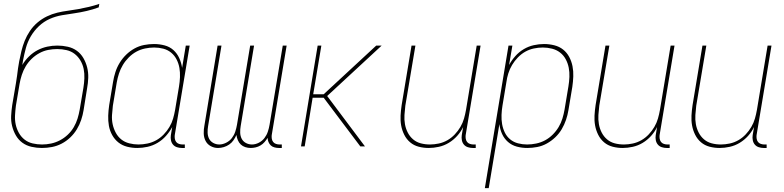

<svg xmlns="http://www.w3.org/2000/svg" viewBox="-20 -755 4040 990"><path d="M196 8Q169 8 142.5 2Q116 -4 95.5 -19Q75 -34 62 -56.5Q49 -79 42.5 -105Q36 -131 37.5 -158.5Q39 -186 43 -213L62 -325Q65 -345 68 -364.5Q71 -384 73 -403L79 -439Q84 -465 90.5 -492Q97 -519 107.5 -545Q118 -571 134.5 -595.5Q151 -620 173.5 -639Q196 -658 222 -670.5Q248 -683 275 -689.5Q302 -696 329 -699.5Q356 -703 383.5 -708Q411 -713 438.5 -719.5Q466 -726 492 -735L489 -717Q459 -706 427 -698.5Q395 -691 363.5 -686.5Q332 -682 299.5 -676.5Q267 -671 236.5 -657.5Q206 -644 181 -620.5Q156 -597 139 -568Q122 -539 113.5 -507.5Q105 -476 99 -445L95 -420Q109 -444 129.5 -464Q150 -484 174 -496.5Q198 -509 224 -514.5Q250 -520 276 -520Q303 -520 329.5 -514Q356 -508 376.5 -493Q397 -478 410 -455.5Q423 -433 429.5 -407Q436 -381 435 -353.5Q434 -326 429 -299L411 -187Q407 -162 398.5 -136.5Q390 -111 376 -88Q362 -65 342 -46Q322 -27 298 -14.5Q274 -2 248 3Q222 8 196 8ZM197 -10Q220 -10 243.5 -15Q267 -20 289 -31.5Q311 -43 329.5 -60.5Q348 -78 360.5 -99.5Q373 -121 380 -144Q387 -167 391 -190L410 -302Q414 -326 415 -351Q416 -376 411.5 -399Q407 -422 395 -442.5Q383 -463 365 -477Q347 -491 323.5 -496.5Q300 -502 275 -502Q252 -502 228.5 -497.5Q205 -493 183 -481Q161 -469 143 -451.5Q125 -434 112.5 -413Q100 -392 92.5 -369Q85 -346 81 -323L62 -210Q59 -186 57.5 -161Q56 -136 61 -113Q66 -90 77.5 -69.5Q89 -49 107 -35Q125 -21 148.5 -15.5Q172 -10 197 -10Z M688 8Q661 8 635.5 1.5Q610 -5 590.5 -20.5Q571 -36 558.5 -58.5Q546 -81 541.5 -106.5Q537 -132 538 -159Q539 -186 543 -213L563 -333Q567 -358 575 -383Q583 -408 597 -431Q611 -454 630.5 -473Q650 -492 673.5 -505Q697 -518 723 -523Q749 -528 774 -528Q802 -528 828.5 -521Q855 -514 874 -497Q893 -480 904 -456Q915 -432 919 -405L938 -520H958L881 -58Q880 -49 881.5 -39.5Q883 -30 888.5 -23Q894 -16 903 -13Q912 -10 921 -10H933V8H918Q905 8 892.5 4Q880 0 872 -9.5Q864 -19 861.5 -32Q859 -45 861 -58L868 -100Q855 -76 836 -54.5Q817 -33 792.5 -18.5Q768 -4 741 2Q714 8 688 8ZM694 -10Q717 -10 740.5 -15Q764 -20 785 -31.5Q806 -43 823.5 -61Q841 -79 853.5 -100Q866 -121 872.5 -143.5Q879 -166 883 -189L903 -309Q907 -333 908 -357.5Q909 -382 905 -405Q901 -428 890.5 -448.5Q880 -469 862.5 -483.5Q845 -498 822 -504Q799 -510 775 -510Q752 -510 728 -505Q704 -500 683 -488.5Q662 -477 644 -459Q626 -441 613.5 -420Q601 -399 593.5 -376Q586 -353 582 -330L562 -210Q559 -186 557.5 -161.5Q556 -137 561 -114Q566 -91 577 -70.5Q588 -50 605.5 -36Q623 -22 646.5 -16Q670 -10 694 -10Z M1104 8Q1084 8 1066.5 -1.5Q1049 -11 1040 -28.5Q1031 -46 1030.5 -67Q1030 -88 1034 -108L1102 -520H1122L1053 -105Q1050 -88 1050.5 -71Q1051 -54 1058 -40Q1065 -26 1079.5 -18Q1094 -10 1111 -10Q1128 -10 1146 -19Q1164 -28 1175.5 -43Q1187 -58 1193 -76Q1199 -94 1202 -112L1270 -520H1290L1221 -105Q1218 -88 1218.5 -71Q1219 -54 1226 -40Q1233 -26 1247.5 -18Q1262 -10 1279 -10Q1297 -10 1314.5 -19Q1332 -28 1343.5 -43Q1355 -58 1361 -76Q1367 -94 1370 -112L1438 -520H1458L1381 -58Q1380 -49 1381.5 -39.5Q1383 -30 1388.5 -23Q1394 -16 1403 -13Q1412 -10 1421 -10H1433V8H1418Q1407 8 1395.5 5Q1384 2 1376.5 -5Q1369 -12 1364.5 -22.5Q1360 -33 1360 -44Q1353 -33 1344 -22.5Q1335 -12 1323 -5Q1311 2 1298 5Q1285 8 1273 8Q1258 8 1244.5 3.5Q1231 -1 1221.5 -10Q1212 -19 1206.5 -32Q1201 -45 1199 -59Q1193 -45 1184 -32Q1175 -19 1162 -10Q1149 -1 1134 3.5Q1119 8 1104 8Z M1532 0 1618 -520H1637L1595 -269H1649L1920 -520H1948L1667 -260L1862 0H1838L1649 -251H1592L1551 0Z M2191 8Q2164 8 2139 1.5Q2114 -5 2095 -21Q2076 -37 2064.5 -60Q2053 -83 2048.5 -108Q2044 -133 2045.5 -159.5Q2047 -186 2051 -213L2102 -520H2122L2070 -210Q2067 -186 2065.5 -162Q2064 -138 2068 -115Q2072 -92 2082.5 -71.5Q2093 -51 2110 -36.5Q2127 -22 2149.5 -16Q2172 -10 2197 -10Q2219 -10 2242.5 -15Q2266 -20 2287 -32Q2308 -44 2325 -62Q2342 -80 2354 -100.5Q2366 -121 2372.5 -143.5Q2379 -166 2383 -189L2438 -520H2458L2381 -58Q2380 -49 2381.5 -39.5Q2383 -30 2388.5 -23Q2394 -16 2403 -13Q2412 -10 2421 -10H2433V8H2418Q2405 8 2392.5 4Q2380 0 2372 -9.5Q2364 -19 2361.5 -32Q2359 -45 2361 -58L2368 -100Q2356 -75 2337 -54Q2318 -33 2294 -18.5Q2270 -4 2243 2Q2216 8 2191 8Z M2480 215 2602 -520H2622L2605 -420Q2618 -444 2637 -465.5Q2656 -487 2680.5 -501.5Q2705 -516 2732 -522Q2759 -528 2785 -528Q2812 -528 2838 -521.5Q2864 -515 2883.5 -499.5Q2903 -484 2915 -461.5Q2927 -439 2932 -413.5Q2937 -388 2936 -361Q2935 -334 2931 -307L2911 -187Q2907 -162 2898.5 -137Q2890 -112 2876.5 -89Q2863 -66 2843 -47Q2823 -28 2799.5 -15Q2776 -2 2750 3Q2724 8 2699 8Q2671 8 2645 1Q2619 -6 2599.5 -23Q2580 -40 2569 -64Q2558 -88 2555 -115L2500 215ZM2698 -10Q2721 -10 2745 -15Q2769 -20 2790.5 -31.5Q2812 -43 2830 -61Q2848 -79 2860.5 -100Q2873 -121 2880 -144Q2887 -167 2891 -190L2911 -310Q2915 -334 2916 -358.5Q2917 -383 2912.5 -406Q2908 -429 2897 -449.5Q2886 -470 2868 -484Q2850 -498 2826.5 -504Q2803 -510 2779 -510Q2756 -510 2732.5 -505Q2709 -500 2688.5 -488.5Q2668 -477 2650.5 -459Q2633 -441 2620.5 -420Q2608 -399 2601 -376.5Q2594 -354 2591 -331L2571 -211Q2567 -187 2566 -162.5Q2565 -138 2569 -115Q2573 -92 2583 -71.5Q2593 -51 2610.5 -36.5Q2628 -22 2651 -16Q2674 -10 2698 -10Z M3191 8Q3164 8 3139 1.5Q3114 -5 3095 -21Q3076 -37 3064.5 -60Q3053 -83 3048.5 -108Q3044 -133 3045.5 -159.5Q3047 -186 3051 -213L3102 -520H3122L3070 -210Q3067 -186 3065.5 -162Q3064 -138 3068 -115Q3072 -92 3082.5 -71.5Q3093 -51 3110 -36.5Q3127 -22 3149.5 -16Q3172 -10 3197 -10Q3219 -10 3242.5 -15Q3266 -20 3287 -32Q3308 -44 3325 -62Q3342 -80 3354 -100.5Q3366 -121 3372.5 -143.5Q3379 -166 3383 -189L3438 -520H3458L3381 -58Q3380 -49 3381.5 -39.5Q3383 -30 3388.5 -23Q3394 -16 3403 -13Q3412 -10 3421 -10H3433V8H3418Q3405 8 3392.5 4Q3380 0 3372 -9.5Q3364 -19 3361.5 -32Q3359 -45 3361 -58L3368 -100Q3356 -75 3337 -54Q3318 -33 3294 -18.5Q3270 -4 3243 2Q3216 8 3191 8Z M3691 8Q3664 8 3639 1.5Q3614 -5 3595 -21Q3576 -37 3564.5 -60Q3553 -83 3548.5 -108Q3544 -133 3545.5 -159.5Q3547 -186 3551 -213L3602 -520H3622L3570 -210Q3567 -186 3565.5 -162Q3564 -138 3568 -115Q3572 -92 3582.5 -71.5Q3593 -51 3610 -36.5Q3627 -22 3649.5 -16Q3672 -10 3697 -10Q3719 -10 3742.5 -15Q3766 -20 3787 -32Q3808 -44 3825 -62Q3842 -80 3854 -100.5Q3866 -121 3872.5 -143.5Q3879 -166 3883 -189L3938 -520H3958L3881 -58Q3880 -49 3881.5 -39.5Q3883 -30 3888.5 -23Q3894 -16 3903 -13Q3912 -10 3921 -10H3933V8H3918Q3905 8 3892.5 4Q3880 0 3872 -9.5Q3864 -19 3861.5 -32Q3859 -45 3861 -58L3868 -100Q3856 -75 3837 -54Q3818 -33 3794 -18.5Q3770 -4 3743 2Q3716 8 3691 8Z"/></svg>

Font: Iosevka Curly Thin
Style: Italic
Weight: 100
Italic angle: -9°
Monospace: yes
Designer: Belleve Invis
Foundry: Belleve Invis
Version: Version 22.1.2; ttfautohint (v1.8.4)